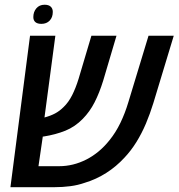

<svg xmlns="http://www.w3.org/2000/svg" viewBox="-20 -779 743 799"><path d="M23.4 0 105 -630.4H210.4L160.6 -256.3L137.2 -301.8Q144.5 -295.9 151.9 -293Q159.2 -290 164.6 -290Q190.4 -296.9 209.2 -306.9Q228 -316.9 244.6 -333.5Q265.1 -353 280.3 -383.1Q295.4 -413.1 307.1 -451.2L360.4 -630.4H464.8L409.7 -444.3Q393.6 -392.1 373.5 -353Q353.5 -314 324.7 -284.7Q292.5 -251.5 252 -235.1Q211.4 -218.8 161.6 -210.9Q153.3 -210.4 147 -210.7Q140.6 -210.9 133.5 -211.9Q126.5 -212.9 115.7 -216.3L165 -258.3L140.1 -87.4H226.1Q284.7 -87.4 339.4 -115.2Q394 -143.1 435.5 -195.3Q461.4 -227.1 481 -267.6Q500.5 -308.1 514.2 -354L598.1 -630.4H703.1L618.2 -350.1Q604.5 -305.7 587.2 -264.6Q569.8 -223.6 547.4 -187.5Q524.9 -151.4 498 -123Q463.9 -85.9 422.1 -59.3Q380.4 -32.7 333.5 -18.6Q304.2 -8.3 272.5 -4.2Q240.7 0 205.6 0ZM152.3 -679.7Q135.7 -679.7 127.2 -687Q118.7 -694.3 118.7 -708Q118.7 -729.5 131.3 -744.4Q144 -759.3 165.5 -759.3Q182.6 -759.3 191.2 -751.2Q199.7 -743.2 199.7 -729.5Q199.7 -707 186.8 -693.4Q173.8 -679.7 152.3 -679.7Z"/></svg>

Font: Open Sans SemiCondensed SemiBold
Style: Italic
Weight: 600
Width: 4
Italic angle: -12°
Designer: Monotype Design Team
Foundry: Monotype Imaging Inc.
Version: Version 3.000